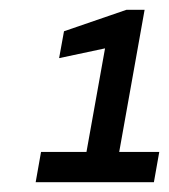

<svg xmlns="http://www.w3.org/2000/svg" viewBox="-20 -720 346 393"><path d="M53 -347 64 -409H157L195 -621L101 -601L111 -656L239 -700H276L224 -409H306L295 -347Z"/></svg>

Font: Rethink Sans Medium
Style: Italic
Weight: 500
Italic angle: -10°
Designer: The Rethink Sans project authors (Hans Thiessen). DM Sans designed by Colophon Foundry.
Foundry: Rethink Communications LLC
Version: Version 1.001